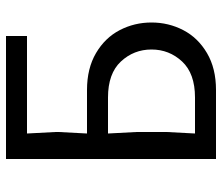

<svg xmlns="http://www.w3.org/2000/svg" viewBox="-70 -670 740 640"><g transform="rotate(-90 300.0 -350.0)"><path d="M175 -630 180 -535V-525L175 -430H320Q392 -430 443 -400Q494 -370 519.5 -321Q545 -272 545 -215Q545 -158 519.5 -109Q494 -60 443 -30Q392 0 320 0H90V-700H500V-630ZM295 -70Q375 -70 415 -113Q455 -156 455 -215Q455 -274 415 -317Q375 -360 295 -360H175L180 -265V-165L175 -70Z"/></g></svg>

Font: Sligoil Micro
Style: Regular
Weight: 400
Designer: Ariel Martín Pérez
Foundry: Igor Stepanchenko
Version: Version 1.001